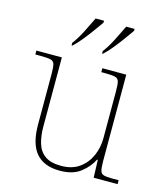

<svg xmlns="http://www.w3.org/2000/svg" viewBox="-115 -855 826 953"><g transform="rotate(15 298.5 -378.0)"><path d="M281 10Q199 10 158.5 -37.5Q118 -85 118 -184V-442Q118 -477 114 -492.5Q110 -508 94 -512Q78 -516 41 -516H15V-536H146V-181Q146 -134 157 -96Q168 -58 197.5 -36.5Q227 -15 281 -15Q337 -15 374 -41.5Q411 -68 430 -110.5Q449 -153 449 -202V-442Q449 -477 445 -492.5Q441 -508 425 -512Q409 -516 372 -516H354V-536H477V-94Q477 -60 481 -44Q485 -28 499.5 -24Q514 -20 544 -20H576V0H453L450 -91H446Q427 -52 387.5 -21Q348 10 281 10ZM334 -619Q356 -648 377.5 -690Q399 -732 415 -766H458V-756Q446 -739 425.5 -710.5Q405 -682 382 -653.5Q359 -625 338 -606H334ZM177 -619Q199 -648 220.5 -690Q242 -732 258 -766H301V-756Q289 -739 268.5 -710.5Q248 -682 225 -653.5Q202 -625 181 -606H177Z"/></g></svg>

Font: Noto Serif Thai Thin
Style: Regular
Weight: 250
Version: Version 2.001